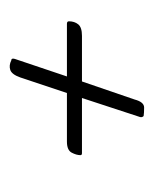

<svg xmlns="http://www.w3.org/2000/svg" viewBox="18 -434 308 383"><g transform="rotate(-90 171.5 -242.0)"><path d="M130 -116 168 -232H58Q54 -232 54 -235Q54 -243 59 -252.5Q64 -262 81 -262H178L209 -355Q215 -372 224 -375Q233 -378 243 -373Q248 -373 246 -366L211 -262H316Q321 -262 321 -258Q321 -247 315 -239.5Q309 -232 292 -232H201L165 -127Q160 -108 149 -108Q138 -108 132 -109Q129 -112 130 -116Z"/></g></svg>

Font: Great Vibes
Style: Regular
Weight: 400
Designer: Robert E. Leuschke, Viktoriya Grabowska, Viviana Monsalve, Eben Sorkin
Foundry: Robert E. Leuschke
Version: Version 1.103; ttfautohint (v1.8.4.7-5d5b)